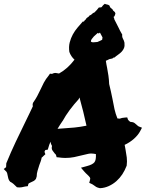

<svg xmlns="http://www.w3.org/2000/svg" viewBox="-45 -988 772 1017"><path d="M286.1 -346.7Q272.5 -327.1 259.8 -305.7L286.1 -307.6Q320.3 -309.6 349.6 -312.5Q378.9 -315.4 413.1 -322.3Q405.3 -358.4 396 -396Q386.7 -433.6 376 -471.7L371.1 -461.9Q346.7 -435.5 324.2 -405.3Q301.8 -375 287.1 -347.7ZM558.6 -684.6Q553.7 -678.7 547.9 -677.7Q542 -676.8 534.2 -674.8Q530.3 -672.9 525.4 -670.4Q520.5 -668 515.6 -666Q517.6 -654.3 519 -645.5Q520.5 -636.7 522.5 -627.9Q526.4 -607.4 529.3 -587.4Q532.2 -567.4 533.2 -543Q538.1 -523.4 542.5 -503.4Q546.9 -483.4 550.8 -463.9Q555.7 -435.5 561.5 -409.7Q567.4 -383.8 577.1 -360.4Q586.9 -360.4 588.9 -359.4Q600.6 -364.3 616.2 -365.2L628.9 -366.2L632.8 -354.5Q634.8 -351.6 637.7 -348.6Q640.6 -345.7 644.5 -342.8Q660.2 -341.8 667.5 -336.4Q674.8 -331.1 679.7 -326.2Q681.6 -324.2 684.6 -321.8Q687.5 -319.3 689.5 -318.4L707 -311.5L697.3 -293Q686.5 -272.5 664.6 -252.9Q642.6 -233.4 615.2 -220.7Q617.2 -213.9 617.7 -208Q618.2 -202.1 620.1 -194.3Q624 -174.8 626.5 -153.8Q628.9 -132.8 626 -110.4Q616.2 -85 603 -64.9Q589.8 -44.9 571.8 -28.8Q553.7 -12.7 531.2 -2.4Q508.8 7.8 484.4 8.8Q470.7 5.9 464.4 2Q458 -2 453.1 -5.9Q445.3 -11.7 440.4 -13.7L427.7 -19.5L431.6 -34.2Q434.6 -42 431.2 -47.9Q427.7 -53.7 417 -63.5Q413.1 -66.4 410.2 -69.8Q407.2 -73.2 403.3 -77.1L383.8 -99.6L416 -108.4Q445.3 -116.2 455.1 -128.4Q464.8 -140.6 462.9 -171.9Q438.5 -176.8 422.9 -173.3Q407.2 -169.9 391.6 -166Q369.1 -160.2 347.7 -155.8Q326.2 -151.4 300.8 -151.4Q284.2 -151.4 265.6 -154.3L254.9 -155.3L252 -166Q252 -168 249.5 -170.4Q247.1 -172.9 245.1 -174.8Q240.2 -180.7 233.4 -190.4Q226.6 -200.2 230.5 -214.8Q223.6 -225.6 222.7 -237.3Q218.8 -229.5 216.3 -222.2Q213.9 -214.8 211.9 -208L208 -195.3L195.3 -193.4Q193.4 -191.4 191.9 -187.5Q190.4 -183.6 191.4 -181.6L195.3 -170.9L185.5 -162.1Q183.6 -159.2 180.7 -157.2Q177.7 -155.3 175.8 -153.3Q173.8 -142.6 170.4 -132.8Q167 -123 163.1 -113.3Q158.2 -97.7 153.8 -83Q149.4 -68.4 149.4 -53.7L145.5 -41Q140.6 -33.2 133.3 -29.3Q126 -25.4 119.1 -22.5Q109.4 -18.6 105.5 -14.6L102.5 -2L87.9 0Q75.2 2.9 69.8 3.9Q64.5 4.9 57.6 4.9L44.9 3.9Q33.2 -7.8 25.9 -14.2Q18.6 -20.5 8.8 -25.4L2.9 -33.2Q-1 -41 -2 -47.4Q-2.9 -53.7 -4.9 -60.5Q-6.8 -73.2 -10.7 -78.1L-25.4 -92.8L-12.7 -102.5L-11.7 -123Q12.7 -182.6 38.6 -237.3Q64.5 -292 92.8 -349.6Q101.6 -368.2 110.8 -386.7Q120.1 -405.3 128.9 -424.8Q127.9 -428.7 127.9 -433.1Q127.9 -437.5 129.9 -443.4Q143.6 -462.9 151.9 -478.5Q160.2 -494.1 168 -510.7Q176.8 -530.3 187 -549.8Q197.3 -569.3 212.9 -587.9L219.7 -597.7L230.5 -596.7Q234.4 -598.6 238.8 -600.1Q243.2 -601.6 250 -601.6L267.6 -598.6Q313.5 -624 349.6 -671.9Q331.1 -688.5 322.3 -712.9Q318.4 -740.2 324.2 -763.2Q330.1 -786.1 340.8 -805.7Q351.6 -825.2 365.7 -841.8Q379.9 -858.4 393.6 -874Q399.4 -872.1 401.9 -877.4Q404.3 -882.8 409.2 -884.8Q412.1 -892.6 418.9 -896Q425.8 -899.4 429.7 -906.2Q437.5 -908.2 442.4 -914.1Q447.3 -919.9 455.1 -921.9Q463.9 -930.7 468.3 -935.5Q472.7 -940.4 478.5 -948.2Q483.4 -949.2 485.8 -948.7Q488.3 -948.2 493.2 -950.2Q498 -957 501 -960Q503.9 -962.9 509.8 -967.8Q516.6 -964.8 523.4 -963.9Q530.3 -962.9 536.1 -957Q536.1 -952.1 538.6 -949.2Q541 -946.3 543.9 -944.3Q546.9 -942.4 549.8 -939.5Q552.7 -936.5 553.7 -932.6Q560.5 -926.8 562.5 -924.8Q564.5 -922.9 566.4 -916Q564.5 -911.1 563 -905.8Q561.5 -900.4 556.6 -898.4Q561.5 -886.7 560.5 -885.7Q571.3 -866.2 581.1 -845.2Q590.8 -824.2 602.5 -804.7Q600.6 -793 606.4 -782.7Q612.3 -772.5 614.3 -761.7Q616.2 -744.1 611.8 -733.4Q607.4 -722.7 599.6 -714.4Q591.8 -706.1 581.1 -698.7Q570.3 -691.4 560.5 -682.6ZM496.1 -777.3Q498 -787.1 498 -790Q494.1 -795.9 491.2 -802.7Q488.3 -809.6 484.4 -815.4Q479.5 -810.5 477.1 -811Q474.6 -811.5 472.7 -813.5Q467.8 -808.6 462.4 -804.2Q457 -799.8 452.1 -794.9Q446.3 -787.1 441.4 -781.7Q436.5 -776.4 436.5 -767.6Q443.4 -762.7 453.1 -764.2Q462.9 -765.6 470.7 -765.6Q478.5 -768.6 484.4 -771.5Q490.2 -774.4 496.1 -777.3Z"/></svg>

Font: Permanent Marker
Style: Regular
Weight: 400
Designer: Font Diner, Inc
Foundry: Font Diner, Inc
Version: Version 1.000